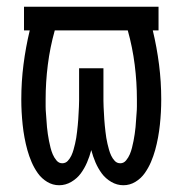

<svg xmlns="http://www.w3.org/2000/svg" viewBox="-20 -540 540 568"><path d="M345 8Q326 8 309 -2Q292 -12 281 -27Q270 -42 262.5 -59.5Q255 -77 250 -96Q245 -77 237.5 -59.5Q230 -42 219 -27Q208 -12 191 -2Q174 8 155 8Q136 8 119.5 -2Q103 -12 92 -27.5Q81 -43 73.5 -60.5Q66 -78 61 -96Q56 -114 52.5 -133Q49 -152 47 -171Q45 -190 44 -208.5Q43 -227 43 -246Q43 -298 49.5 -349Q56 -400 68 -450H51V-520H449V-450H432Q444 -400 450.5 -349Q457 -298 457 -246Q457 -227 456 -208.5Q455 -190 453 -171Q451 -152 447.5 -133Q444 -114 439 -96Q434 -78 426.5 -60.5Q419 -43 408 -27.5Q397 -12 380.5 -2Q364 8 345 8ZM164 -57Q174 -57 180.5 -64Q187 -71 191 -79.5Q195 -88 197.5 -97Q200 -106 202 -114.5Q204 -123 205.5 -132Q207 -141 208 -150.5Q209 -160 210 -169Q211 -178 211.5 -187Q212 -196 212.5 -205Q213 -214 213.5 -223.5Q214 -233 214 -242Q214 -251 214 -260V-338H286V-260Q286 -251 286 -242Q286 -233 286.5 -223.5Q287 -214 287.5 -205Q288 -196 288.5 -187Q289 -178 290 -169Q291 -160 292 -150.5Q293 -141 294.5 -132Q296 -123 298 -114.5Q300 -106 302.5 -97Q305 -88 309 -79.5Q313 -71 319.5 -64Q326 -57 336 -57Q346 -57 353 -65.5Q360 -74 364 -83.5Q368 -93 370.5 -103Q373 -113 375 -123Q377 -133 378.5 -143.5Q380 -154 381 -164Q382 -174 382.5 -184Q383 -194 384 -204.5Q385 -215 385 -225Q385 -235 385 -246Q385 -297 378.5 -348.5Q372 -400 358 -450H142Q128 -400 121.5 -348.5Q115 -297 115 -246Q115 -235 115 -225Q115 -215 116 -204.5Q117 -194 117.5 -184Q118 -174 119 -164Q120 -154 121.5 -143.5Q123 -133 125 -123Q127 -113 129.5 -103Q132 -93 136 -83.5Q140 -74 147 -65.5Q154 -57 164 -57Z"/></svg>

Font: Iosevka Fixed
Style: Regular
Weight: 400
Monospace: yes
Designer: Belleve Invis
Foundry: Belleve Invis
Version: Version 33.2.4